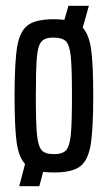

<svg xmlns="http://www.w3.org/2000/svg" viewBox="-20 -584 371 659"><path d="M300 -255Q300 -139 291 -86Q282 -33 254.5 -12.5Q227 8 165 8Q150 8 128 6L115 55H46L66 -21Q44 -45 37 -96.5Q30 -148 30 -255Q30 -371 39 -424Q48 -477 75.5 -497.5Q103 -518 165 -518Q179 -518 201 -516L215 -564H285L264 -489Q286 -465 293 -413Q300 -361 300 -255ZM227 -255Q227 -351 223 -390Q219 -429 206.5 -442Q194 -455 162 -455Q134 -455 122 -441Q110 -427 106.5 -387.5Q103 -348 103 -255Q103 -160 107 -121Q111 -82 123 -68.5Q135 -55 165 -55Q195 -55 207 -68.5Q219 -82 223 -121Q227 -160 227 -255Z"/></svg>

Font: Saira Ultra Condensed Medium
Style: Regular
Weight: 500
Width: 1
Designer: Hector Gatti with collaboration of the Omnibus-Type team
Foundry: Omnibus-Type
Version: Version 1.001; ttfautohint (v1.8)